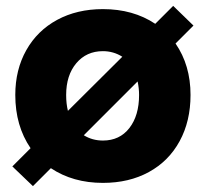

<svg xmlns="http://www.w3.org/2000/svg" viewBox="-20 -610 700 653"><path d="M638 -523 577 -462Q628 -388 628 -287Q628 -198 591 -130Q554 -62 486.5 -25Q419 12 330 12Q228 12 153 -38L92 23L22 -44L84 -106Q32 -182 32 -287Q32 -373 69.5 -439.5Q107 -506 174.5 -542.5Q242 -579 330 -579Q433 -579 508 -529L569 -590ZM211 -233 396 -417Q366 -436 330 -436Q274 -436 239.5 -395Q205 -354 205 -287Q205 -257 211 -233ZM448 -333 265 -150Q294 -132 330 -132Q387 -132 420 -174.5Q453 -217 453 -287Q453 -310 448 -333Z"/></svg>

Font: Open Sauce Sans Black
Style: Regular
Weight: 900
Designer: Alfredo Marco Pradil
Foundry: Creative Sauce Fz LLC
Version: Version 1.477